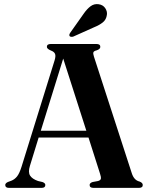

<svg xmlns="http://www.w3.org/2000/svg" viewBox="-20 -914 726 934"><path d="M200.5 -14Q200.5 0 182 0H24Q5.5 0 5.5 -14Q5.5 -22.5 18 -28.5L35.5 -35Q51 -41 62.8 -55.5Q74.5 -70 85 -103.5L245.5 -620Q252 -641 247.8 -651.8Q243.5 -662.5 227 -668.5Q208 -676.5 208 -686Q208 -700 227 -700H449Q468 -700 468 -686Q468 -675 450 -669Q437 -666 434.5 -659.8Q432 -653.5 437 -638.5L621 -71.5Q632 -37 658.5 -31Q674.5 -25 674.5 -14Q674.5 0 655.5 0H435Q416 0 416 -14Q416 -24 430.5 -28.5L457 -33.5Q469.5 -37 470.8 -45Q472 -53 466.5 -69.5L410.5 -245H168L125.5 -107Q116 -76.5 126.2 -60Q136.5 -43.5 165 -33.5L186.5 -28.5Q200.5 -23.5 200.5 -14ZM178.5 -278H400L287.5 -629ZM386.5 -846.5Q403 -870.5 420.5 -883.5Q438 -896.5 459.5 -893.5Q481 -890.5 491.8 -874.5Q502.5 -858.5 500 -842Q497 -818.5 480 -805Q463 -791.5 438 -781.5L336.5 -736Q332 -734.5 327 -734.8Q322 -735 319 -738Q314.5 -744 321.5 -754.5Z"/></svg>

Font: Fraunces 72pt SemiBold
Style: Regular
Weight: 600
Version: Version 1.000;[b76b70a41]